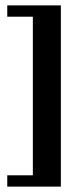

<svg xmlns="http://www.w3.org/2000/svg" viewBox="-20 -663 308 713"><path d="M206 30H7V-12H102V-601H7V-643H206Z"/></svg>

Font: Arya
Style: Regular
Weight: 400
Designer: Eduardo Rodriguez Tunni, Modular Infotech
Foundry: Eduardo Rodriguez Tunni, Modular Infotech
Version: Version 1.002